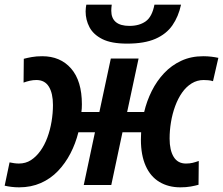

<svg xmlns="http://www.w3.org/2000/svg" viewBox="-32 -793 956 823"><path d="M513 -606Q445 -606 406.5 -625.5Q368 -645 351.5 -676.5Q335 -708 335 -744Q335 -752 336 -760Q337 -768 338 -773H447Q446 -765 445.5 -759.5Q445 -754 445 -747Q445 -715 464.5 -698.5Q484 -682 523 -682Q565 -682 592.5 -701.5Q620 -721 630 -773H744Q733 -722 707 -684.5Q681 -647 634 -626.5Q587 -606 513 -606ZM50 10Q33 10 17 8Q1 6 -12 3L9 -97Q18 -95 28.5 -93.5Q39 -92 49 -92Q78 -92 100.5 -106.5Q123 -121 141 -146Q159 -171 171 -203.5Q183 -236 189 -272Q195 -308 195 -343Q195 -393 177.5 -421.5Q160 -450 124 -450Q110 -450 96.5 -447Q83 -444 69 -439L70 -541Q85 -545 104.5 -548.5Q124 -552 149 -552Q227 -552 273 -499Q319 -446 319 -346Q319 -337 318.5 -328.5Q318 -320 317 -313H394L443 -542H562L513 -313H586Q597 -360 618.5 -403Q640 -446 671.5 -479.5Q703 -513 745 -532.5Q787 -552 839 -552Q858 -552 874 -550Q890 -548 904 -545L881 -445Q872 -448 861.5 -449Q851 -450 841 -450Q813 -450 789.5 -435.5Q766 -421 748.5 -396Q731 -371 719 -338.5Q707 -306 701 -270Q695 -234 695 -199Q695 -149 712.5 -120.5Q730 -92 765 -92Q781 -92 793.5 -95Q806 -98 820 -103L819 -1Q805 3 785.5 6.5Q766 10 741 10Q690 10 651.5 -13Q613 -36 592.5 -82Q572 -128 572 -194Q572 -204 572.5 -213Q573 -222 573 -226H493L445 0H327L375 -226H304Q292 -178 270 -135.5Q248 -93 216.5 -60Q185 -27 143 -8.5Q101 10 50 10Z"/></svg>

Font: Noto Sans Display SemiBold
Style: Italic
Weight: 600
Italic angle: -12°
Designer: Monotype Design Team
Foundry: Monotype Imaging Inc.
Version: Version 2.003